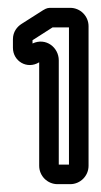

<svg xmlns="http://www.w3.org/2000/svg" viewBox="-20 -712 259 490"><path d="M63 -601V-609C63 -610 64 -610 64 -610L114 -642H115H156V-292H130V-558C130 -591 97 -617 63 -601ZM206 -289V-645C206 -671 185 -692 159 -692H113C103 -692 100 -692 90 -686L35 -651C24 -644 13 -631 13 -612V-590C13 -556 49 -534 80 -553V-289C80 -263 101 -242 127 -242H159C185 -242 206 -263 206 -289Z"/></svg>

Font: DIN Rundschrift
Style: MittelKont
Weight: 400
Version: Version 1.027